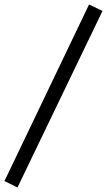

<svg xmlns="http://www.w3.org/2000/svg" viewBox="-82 -773 478 858"><path d="M-4 65 -62 36 316 -753 376 -724Z"/></svg>

Font: Nunito Sans 12pt
Style: Italic
Weight: 400
Italic angle: -9°
Designer: Vernon Adams
Foundry: Vernon Adams
Version: Version 3.101;gftools[0.9.27]